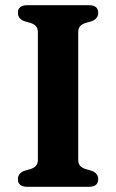

<svg xmlns="http://www.w3.org/2000/svg" viewBox="-20 -720 448 740"><path d="M281.5 -104.5Q281.5 -89.5 289 -81Q296.5 -72.5 310 -68.5L334 -61.5Q358.5 -52 358.5 -29.5Q358.5 0 322.5 0H85Q49 0 49 -29.5Q49 -52 73.5 -61.5L97.5 -68.5Q111 -72.5 118.5 -81Q126 -89.5 126 -104.5V-595.5Q126 -610.5 118.5 -619Q111 -627.5 97.5 -631.5L73.5 -638.5Q49 -648 49 -670.5Q49 -700 85 -700H322.5Q358.5 -700 358.5 -670.5Q358.5 -648 334 -638.5L310 -631.5Q296.5 -627.5 289 -619Q281.5 -610.5 281.5 -595.5Z"/></svg>

Font: Fraunces 9pt S050 SemiBold
Style: Regular
Weight: 600
Version: Version 1.000; ttfautohint (v1.8.3)